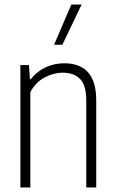

<svg xmlns="http://www.w3.org/2000/svg" viewBox="-20 -828 510 848"><path d="M70 -540.5H108L112 -479H116Q143.5 -512.5 181.2 -530.5Q219 -548.5 263 -548.5Q405 -548.5 405 -386V0H361V-384Q361 -450.5 334 -478.8Q307 -507 256.5 -507Q218 -507 178.2 -486.5Q138.5 -466 114 -421.5V0H70ZM219 -630.5 295 -808H340.5L255.5 -630.5Z"/></svg>

Font: Encode Sans Condensed ExLight
Style: Regular
Weight: 275
Width: 3
Designer: Multiple Designers
Foundry: Impallari Type
Version: Version 2.000